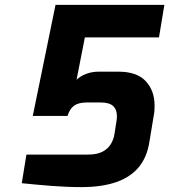

<svg xmlns="http://www.w3.org/2000/svg" viewBox="-20 -760 692 785"><path d="M313 5Q254 5 190 0Q126 -5 69 -11L88 -128H340Q377 -128 399.5 -140Q422 -152 433.5 -171.5Q445 -191 448 -212L456 -263Q457 -269 457.5 -274.5Q458 -280 458 -285Q458 -312 442.5 -326.5Q427 -341 392 -341H334Q301 -341 283 -328Q265 -315 256 -286H114L207 -740H652L630 -607H327L293 -434Q309 -449 332.5 -458Q356 -467 384 -467H464Q540 -467 576 -428Q612 -389 612 -329Q612 -319 611.5 -309.5Q611 -300 609 -290L591 -181Q581 -116 546 -75Q511 -34 452.5 -14.5Q394 5 313 5Z"/></svg>

Font: Exo Thin
Style: Bold Italic
Weight: 700
Italic angle: -9°
Version: Version 2.000